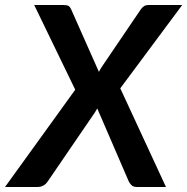

<svg xmlns="http://www.w3.org/2000/svg" viewBox="-62 -743 744 763"><path d="M416 -392 597.5 0H481Q468 0 460.8 -7Q453.5 -14 449.5 -22.5L324.5 -312Q320 -303.5 315 -296L128 -22.5Q119.5 -10 109.2 -5Q99 0 87.5 0H-42L237 -386.5L74 -723H191.5Q204.5 -723 210.5 -719.2Q216.5 -715.5 220.5 -706.5L331 -457.5Q333.5 -462.5 336.5 -467.5Q339.5 -472.5 343 -478L497 -705Q509 -723 526.5 -723H662Z"/></svg>

Font: Lato 2
Style: Bold Italic
Weight: 700
Italic angle: -7°
Designer: Lukasz Dziedzic with Adam Twardoch and Botio Nikoltchev
Foundry: tyPoland Lukasz Dziedzic
Version: Version 2.015; 2015-08-06; http://www.latofonts.com/